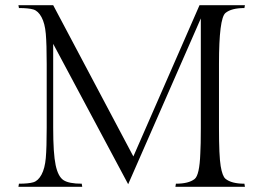

<svg xmlns="http://www.w3.org/2000/svg" viewBox="-20 -720 1014 740"><path d="M824 -474V-226Q824 -119 830.5 -80Q837 -41 849 -31Q872 -12 922 -12L924 0H656L658 -12Q707 -12 730 -30Q749 -45 752 -128Q754 -161 754 -226V-649L474 -10L185 -551V-228Q185 -128 194.5 -83.5Q204 -39 225 -25.5Q246 -12 295 -12L297 0H51L53 -12Q90 -12 108.5 -17.5Q127 -23 140 -47Q153 -71 156.5 -111Q160 -151 160 -228V-473Q160 -550 156.5 -590Q153 -630 140 -654Q127 -678 108.5 -683.5Q90 -689 53 -689L51 -700H185L494 -117L749 -700H924L922 -689Q872 -689 849 -670Q824 -649 824 -474Z"/></svg>

Font: Gilda Display
Style: Regular
Weight: 400
Designer: Eduardo Rodriguez Tunni
Foundry: Eduardo Rodriguez Tunni
Version: Version 1.001